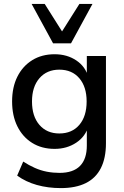

<svg xmlns="http://www.w3.org/2000/svg" viewBox="-20 -775 634 984"><path d="M292 189Q226 189 169 173Q112 157 68 125L99 53Q128 72 158.5 85.5Q189 99 220.5 105Q252 111 285 111Q355 111 390 75.5Q425 40 425 -29V-131H434Q419 -76 371 -44Q323 -12 260 -12Q194 -12 145 -42.5Q96 -73 69 -127.5Q42 -182 42 -255Q42 -328 69 -382Q96 -436 145 -466.5Q194 -497 260 -497Q324 -497 371.5 -465Q419 -433 433 -378H425V-488H523V-41Q523 35 497 86.5Q471 138 419.5 163.5Q368 189 292 189ZM284 -91Q349 -91 386.5 -135Q424 -179 424 -255Q424 -330 386.5 -374Q349 -418 284 -418Q220 -418 182 -374Q144 -330 144 -255Q144 -179 182 -135Q220 -91 284 -91ZM252 -553 142 -755H209L298 -614L387 -755H454L344 -553Z"/></svg>

Font: Nunito Sans 12pt SemiBold
Style: Regular
Weight: 600
Designer: Vernon Adams
Foundry: Vernon Adams
Version: Version 3.101;gftools[0.9.27]